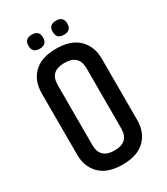

<svg xmlns="http://www.w3.org/2000/svg" viewBox="-202 -904 871 1002"><g transform="rotate(-30 233.0 -402.5)"><path d="M320 -520Q320 -602 233 -602Q146 -602 146 -520V-158Q146 -75 233 -75Q320 -75 320 -158ZM52 -523Q52 -598 97.5 -643Q143 -688 232.5 -688Q322 -688 368 -642.5Q414 -597 414 -523V-154Q414 -80 368 -35Q322 10 233 10Q144 10 98 -35Q52 -80 52 -154ZM350 -772.5Q350 -730 306 -730Q262 -730 262 -772.5Q262 -815 306 -815Q350 -815 350 -772.5ZM204 -772.5Q204 -730 160 -730Q116 -730 116 -772.5Q116 -815 160 -815Q204 -815 204 -772.5Z"/></g></svg>

Font: Khand Medium
Style: Regular
Weight: 500
Designer: Devanagari: Sanchit Sawaria, Jyotish Sonowal; Latin: Satya Rajpurohit
Foundry: Indian Type Foundry
Version: Version 1.100;PS 1.0;hotconv 1.0.78;makeotf.lib2.5.61930; tt